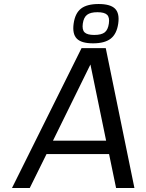

<svg xmlns="http://www.w3.org/2000/svg" viewBox="-20 -941 733 961"><path d="M561 0 525.9 -169.9H212.9L128.9 0H40L388.2 -700.2H509.3L652.8 0ZM432.6 -618.2 245.1 -236.8H511.2ZM571.8 -823.2Q564.5 -771.5 534.4 -747.8Q504.4 -724.1 445.8 -724.1Q387.2 -724.1 364.3 -747.8Q341.3 -771.5 348.6 -823.2Q356 -875 385.5 -897.9Q415 -920.9 473.6 -920.9Q532.2 -920.9 555.7 -897.7Q579.1 -874.5 571.8 -823.2ZM451.7 -766.1Q487.8 -766.1 504.2 -779.1Q520.5 -792 524.9 -823.2Q529.3 -854 516.1 -866.9Q502.9 -879.9 467.8 -879.9Q432.6 -879.9 415.8 -866.9Q398.9 -854 394.5 -823.2Q390.1 -792 403.3 -779.1Q416.5 -766.1 451.7 -766.1Z"/></svg>

Font: Fivo Sans
Style: Italic
Weight: 400
Designer: Alexander Slobzheninov
Foundry: Alexander Slobzheninov
Version: 1.0